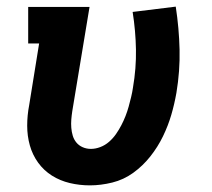

<svg xmlns="http://www.w3.org/2000/svg" viewBox="-20 -551 640 579"><path d="M251 8Q220 8 190.5 1Q161 -6 136.5 -21.5Q112 -37 95 -60.5Q78 -84 70 -112.5Q62 -141 62 -172Q62 -203 68 -234L98 -420H65V-530H250L198 -216Q196 -203 195 -190.5Q194 -178 195 -165.5Q196 -153 199.5 -141.5Q203 -130 210.5 -121Q218 -112 229.5 -107Q241 -102 254 -102Q268 -102 282.5 -107.5Q297 -113 309 -123.5Q321 -134 330 -147Q339 -160 346 -173.5Q353 -187 358.5 -201Q364 -215 368 -229.5Q372 -244 375.5 -258.5Q379 -273 381 -287Q391 -345 390 -401.5Q389 -458 380 -515L510 -531Q520 -466 521.5 -401.5Q523 -337 512 -271Q506 -237 496.5 -204.5Q487 -172 471.5 -140Q456 -108 433.5 -79.5Q411 -51 382 -30Q353 -9 318.5 -0.5Q284 8 251 8Z"/></svg>

Font: Iosevka Curly Slab XBdExObl
Style: Regular
Weight: 800
Width: 7
Italic angle: -9°
Monospace: yes
Designer: Belleve Invis
Foundry: Belleve Invis
Version: Version 11.1.0; ttfautohint (v1.8.3)